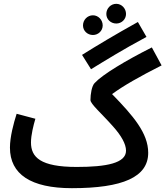

<svg xmlns="http://www.w3.org/2000/svg" viewBox="-20 -963 865 1004"><path d="M588 -840C616 -840 639 -862 639 -890C639 -919 616 -943 588 -943C559 -943 536 -919 536 -890C536 -862 559 -840 588 -840ZM466 -780C494 -780 517 -802 517 -830C517 -859 494 -883 466 -883C437 -883 414 -859 414 -830C414 -802 437 -780 466 -780ZM456 -601C533 -648 621 -703 746 -770L701 -848C577 -779 489 -726 409 -676ZM356 21C622 21 755 -37 755 -164C755 -267 676 -358 566 -471C626 -515 707 -561 825 -621L774 -715C637 -646 517 -574 475 -529C460 -514 453 -471 453 -440C453 -419 511 -370 571 -302C614 -254 639 -210 639 -175C639 -110 537 -90 381 -90C191 -90 142 -141 142 -218C142 -257 155 -308 165 -342L67 -368C51 -318 32 -247 32 -191C32 -52 141 21 356 21Z"/></svg>

Font: Noto Sans Arabic UI Cn SmBd
Style: Regular
Weight: 600
Width: 3
Designer: Monotype Design Team, Nadine Chahine and Nizar Qandah
Foundry: Monotype Imaging Inc.
Version: Version 2.010